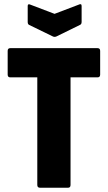

<svg xmlns="http://www.w3.org/2000/svg" viewBox="-20 -881 506 901"><path d="M168 0Q155 0 155 -13V-518H28Q16 -518 16 -531V-642Q16 -655 28 -655H438Q450 -655 450 -642V-531Q450 -518 438 -518H311V-13Q311 0 299 0ZM228 -710 117 -764Q110 -767 110 -778V-853Q110 -865 123 -859L236 -816L349 -859Q363 -866 363 -853V-778Q363 -767 355 -764L245 -710Q236 -706 228 -710Z"/></svg>

Font: Sofia Sans Condensed Black
Style: Regular
Weight: 900
Designer: Botio Nikoltchev, Ani Petrova
Foundry: lettersoup
Version: Version 4.101